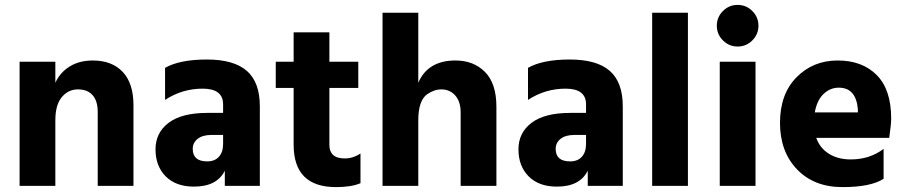

<svg xmlns="http://www.w3.org/2000/svg" viewBox="-20 -759 3703 784"><path d="M525 0H379V-302Q379 -347 358 -370.5Q337 -394 298 -394Q259 -394 232.5 -362.5Q206 -331 206 -268V0H60V-507H206V-421Q225 -463 264.5 -487.5Q304 -512 359 -512Q437 -512 481 -465.5Q525 -419 525 -329Z M772 3Q698 3 656.5 -39Q615 -81 615 -149Q615 -217 668.5 -257.5Q722 -298 827 -298H891V-333Q891 -397 807.5 -397Q724 -397 654 -351V-482Q714 -516 824.5 -516Q935 -516 988 -469.5Q1041 -423 1041 -325V0H898V-62Q866 3 772 3ZM826 -100Q857 -100 874 -119Q891 -138 891 -171V-208H844Q807 -208 787 -192Q767 -176 767 -151Q767 -100 826 -100Z M1352 5Q1179 5 1179 -168V-400H1106V-507H1179V-627H1325V-507H1443V-400H1325V-167Q1325 -140 1340.5 -126Q1356 -112 1388.5 -112Q1421 -112 1452 -132V-11Q1415 5 1352 5Z M2007 0H1861V-300Q1861 -344 1839 -369Q1817 -394 1782 -394Q1753 -394 1724 -374Q1688 -348 1688 -268V0H1542V-707H1688V-421Q1727 -512 1840 -512Q1914 -512 1960.5 -465Q2007 -418 2007 -323Z M2254 3Q2180 3 2138.5 -39Q2097 -81 2097 -149Q2097 -217 2150.5 -257.5Q2204 -298 2309 -298H2373V-333Q2373 -397 2289.5 -397Q2206 -397 2136 -351V-482Q2196 -516 2306.5 -516Q2417 -516 2470 -469.5Q2523 -423 2523 -325V0H2380V-62Q2348 3 2254 3ZM2308 -100Q2339 -100 2356 -119Q2373 -138 2373 -171V-208H2326Q2289 -208 2269 -192Q2249 -176 2249 -151Q2249 -100 2308 -100Z M2789 0H2643V-707H2789Z M3052 -714Q3077 -689 3077 -654Q3077 -619 3052 -594Q3027 -569 2992 -569Q2957 -569 2932 -594Q2907 -619 2907 -654Q2907 -689 2932 -714Q2957 -739 2992 -739Q3027 -739 3052 -714ZM3065 0H2919V-507H3065Z M3405 -401Q3370 -401 3343 -375.5Q3316 -350 3307 -300H3483V-312Q3476 -401 3405 -401ZM3588 -29Q3536 5 3420 5Q3304 5 3234.5 -67.5Q3165 -140 3165 -257.5Q3165 -375 3232.5 -443.5Q3300 -512 3400.5 -512Q3501 -512 3560 -452.5Q3619 -393 3619 -275Q3619 -252 3611 -196H3313Q3328 -154 3365 -131Q3402 -108 3454 -108Q3531 -108 3588 -151Z"/></svg>

Font: Hind Mysuru
Style: Bold
Weight: 700
Designer: Manushi Parikh, Hitesh Malaviya
Foundry: Indian Type Foundry
Version: Version 0.703;PS 1.0;hotconv 1.0.86;makeotf.lib2.5.63406